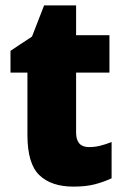

<svg xmlns="http://www.w3.org/2000/svg" viewBox="-20 -684 461 714"><path d="M311 -137Q332 -137 352.5 -142Q373 -147 395 -156V-21Q365 -7 332 1.5Q299 10 253 10Q171 10 126.5 -32.5Q82 -75 82 -182V-414H19V-495L99 -548L144 -664H263V-553H387V-414H263V-191Q263 -137 311 -137Z"/></svg>

Font: Noto Sans Myanmar SemiCondensed Black
Style: Regular
Weight: 900
Width: 4
Designer: Monotype Design Team
Foundry: Monotype Imaging Inc.
Version: Version 2.107; ttfautohint (v1.8.4.7-5d5b)